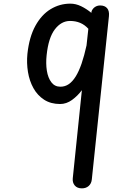

<svg xmlns="http://www.w3.org/2000/svg" viewBox="-20 -1034 700 1054"><path d="M429.5 0Q403.5 0 390.2 -16Q377 -32 379.5 -55.5L429.5 -539Q406 -507.5 375.2 -485.2Q344.5 -463 310 -463Q258.5 -463 222 -486.8Q185.5 -510.5 163.5 -550.2Q141.5 -590 133.5 -639Q125.5 -688 130.5 -738.5Q140.5 -831 174.2 -892.2Q208 -953.5 258 -983.8Q308 -1014 366 -1014Q396 -1014 425 -1000Q454 -986 481.5 -963.5L483 -973Q489.5 -988 502 -996Q514.5 -1004 530 -1004Q555 -1004 568 -989Q581 -974 578 -945L484 -48.5Q481.5 -26 466.8 -13Q452 0 429.5 0ZM236 -731.5Q231 -685.5 237.2 -646Q243.5 -606.5 262 -582.2Q280.5 -558 311.5 -558Q337 -558 357.5 -572Q378 -586 395.5 -614Q413 -642 427.8 -684.8Q442.5 -727.5 455 -784.5L465 -876Q445 -898 420 -908.5Q395 -919 364.5 -919Q316.5 -919 281.2 -873Q246 -827 236 -731.5Z"/></svg>

Font: Edu SA Hand Medium
Style: Regular
Weight: 500
Designer: Tina and Corey Anderson, Eben Sorkin, Mirko Velimirovic
Foundry: Google for Education
Version: Version 2.000